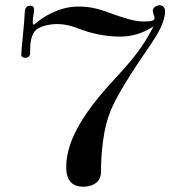

<svg xmlns="http://www.w3.org/2000/svg" viewBox="-20 -700 663 727"><path d="M294.1 6.9C342.6 6.9 362.4 -19.8 362.4 -47.5C362.4 -67.3 362.4 -178.2 392.1 -262.4C419.8 -346.5 527.7 -497 551.5 -532.7C576.2 -569.3 605 -616.8 605 -657.4C605 -672.3 595 -680.2 584.2 -680.2C573.3 -680.2 558.4 -671.3 558.4 -659.4C558.4 -651.5 565.3 -637.6 565.3 -631.7C565.3 -621.8 554.5 -618.8 524.8 -618.8C510.9 -618.8 493.1 -619.8 466.3 -627.7C393.1 -647.5 356.4 -675.2 276.2 -675.2C198 -675.2 134.7 -628.7 120.8 -615.8C113.9 -609.9 108.9 -606.9 107.9 -606.9C105 -606.9 104 -611.9 104 -618.8C104 -632.7 108.9 -649.5 108.9 -664.4C108.9 -680.2 94.1 -678.2 94.1 -678.2C76.2 -678.2 73.3 -663.4 73.3 -645.5C73.3 -625.7 60.4 -506.9 60.4 -493.1C60.4 -483.2 69.3 -481.2 77.2 -481.2C87.1 -481.2 94.1 -488.1 94.1 -499V-509.9C94.1 -531.7 96 -572.3 120.8 -590.1C136.6 -601 166.3 -608.9 197 -608.9C221.8 -608.9 248.5 -603 271.3 -594.1C324.8 -572.3 383.2 -561.4 433.7 -561.4C474.3 -561.4 514.9 -570.3 561.4 -600C531.7 -544.6 508.9 -503 419.8 -406.9C315.8 -296 230.7 -180.2 230.7 -67.3C230.7 -13.9 256.4 6.9 294.1 6.9Z"/></svg>

Font: Biblismive
Style: Regular
Weight: 400
Designer: Susan Drake
Foundry: Susan Drake
Version: Version 1.0; ttfautohint (v1.8.4.7-5d5b)